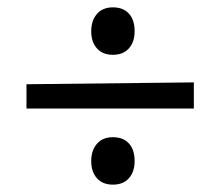

<svg xmlns="http://www.w3.org/2000/svg" viewBox="-20 -508 600 522"><path d="M52 -279 507 -284V-213H52ZM346 -423Q346 -394 330.5 -376.5Q315 -359 287 -359Q259 -359 243.5 -376.5Q228 -394 228 -423Q228 -452 243.5 -470Q259 -488 287 -488Q315 -488 330.5 -471Q346 -454 346 -423ZM346 -70Q346 -41 330.5 -23.5Q315 -6 287 -6Q259 -6 243.5 -23.5Q228 -41 228 -70Q228 -99 243.5 -117Q259 -135 287 -135Q315 -135 330.5 -118Q346 -101 346 -70Z"/></svg>

Font: Andada
Style: Regular
Weight: 400
Designer: Carolina Giovagnoli
Foundry: Carolina Giovagnoli
Version: Version 1.003